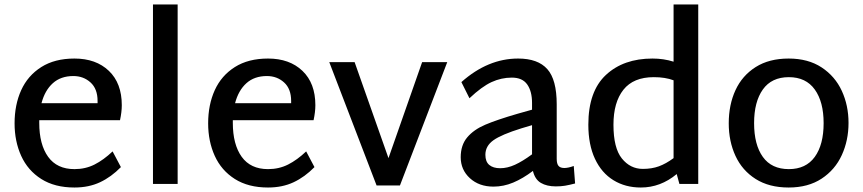

<svg xmlns="http://www.w3.org/2000/svg" viewBox="-20 -820 3849 856"><path d="M482 -145 519 -75Q476 -31 426 -7.5Q376 16 312 16Q224 16 164 -22Q104 -60 74.5 -125Q45 -190 45 -270Q45 -353 74.5 -418Q104 -483 164 -521Q224 -559 312 -559Q408 -559 465.5 -504Q523 -449 523 -351Q523 -321 515 -284H155V-272Q155 -176 194.5 -121Q234 -66 312 -66Q361 -66 401.5 -86.5Q442 -107 482 -145ZM165 -360H415V-370Q415 -424 383.5 -452.5Q352 -481 307 -481Q251 -481 215.5 -449Q180 -417 165 -360Z M662 -800H772V0H662Z M1345 -145 1382 -75Q1339 -31 1289 -7.5Q1239 16 1175 16Q1087 16 1027 -22Q967 -60 937.5 -125Q908 -190 908 -270Q908 -353 937.5 -418Q967 -483 1027 -521Q1087 -559 1175 -559Q1271 -559 1328.5 -504Q1386 -449 1386 -351Q1386 -321 1378 -284H1018V-272Q1018 -176 1057.5 -121Q1097 -66 1175 -66Q1224 -66 1264.5 -86.5Q1305 -107 1345 -145ZM1028 -360H1278V-370Q1278 -424 1246.5 -452.5Q1215 -481 1170 -481Q1114 -481 1078.5 -449Q1043 -417 1028 -360Z M1974 -543 1763 7H1659L1448 -543H1561L1712 -115L1862 -543Z M2544 -2Q2517 5 2499 8Q2481 11 2458 11Q2418 11 2391.5 -4.5Q2365 -20 2356 -58Q2311 -24 2268 -6Q2225 12 2180 12Q2116 12 2075 -25.5Q2034 -63 2034 -119Q2034 -173 2063 -207.5Q2092 -242 2143.5 -264Q2195 -286 2288 -313L2352 -331V-361Q2352 -413 2330.5 -443.5Q2309 -474 2262 -474Q2215 -474 2171.5 -454Q2128 -434 2073 -382L2037 -454Q2155 -559 2290 -559Q2378 -559 2420 -512Q2462 -465 2462 -355V-112Q2462 -90 2470 -80.5Q2478 -71 2496 -71Q2513 -71 2538 -80ZM2210 -70Q2242 -70 2276 -85.5Q2310 -101 2352 -132V-262L2305 -248Q2215 -220 2179.5 -194.5Q2144 -169 2144 -130Q2144 -99 2161.5 -84.5Q2179 -70 2210 -70Z M3093 -800V0H3009L2997 -44Q2925 16 2837 16Q2768 16 2715 -16.5Q2662 -49 2632.5 -112Q2603 -175 2603 -264Q2603 -413 2681.5 -486Q2760 -559 2889 -559Q2939 -559 2983 -545V-800ZM2846 -67Q2886 -67 2917.5 -78.5Q2949 -90 2983 -115V-462Q2946 -476 2895 -476Q2804 -476 2759.5 -420Q2715 -364 2715 -264Q2715 -160 2752.5 -113.5Q2790 -67 2846 -67Z M3229 -270Q3229 -353 3259 -418Q3289 -483 3349 -521Q3409 -559 3496 -559Q3583 -559 3643 -519.5Q3703 -480 3733 -415Q3763 -350 3763 -272Q3763 -194 3733 -128.5Q3703 -63 3643 -23.5Q3583 16 3496 16Q3409 16 3349 -22Q3289 -60 3259 -125Q3229 -190 3229 -270ZM3652 -271Q3652 -366 3612.5 -421Q3573 -476 3497 -476Q3420 -476 3381 -421Q3342 -366 3342 -271Q3342 -175 3381 -120.5Q3420 -66 3497 -66Q3573 -66 3612.5 -120.5Q3652 -175 3652 -271Z"/></svg>

Font: Martel Sans SemiBold
Style: Regular
Weight: 600
Designer: Dan Reynolds and Mathieu Réguer
Foundry: Dan Reynolds and Mathieu Réguer
Version: Version 1.002; ttfautohint (v1.1) -l 5 -r 5 -G 72 -x 0 -D la